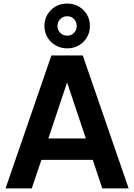

<svg xmlns="http://www.w3.org/2000/svg" viewBox="-20 -1056 752 1076"><path d="M11 0H158L212 -160H500L553 0H701L444 -745H268ZM251 -280 356 -594 461 -280ZM357 -785Q393 -785 421.5 -801.5Q450 -818 467 -846.5Q484 -875 484 -910Q484 -946 467 -974.5Q450 -1003 421.5 -1019.5Q393 -1036 357 -1036Q302 -1036 265.5 -999.5Q229 -963 229 -910Q229 -875 246 -846.5Q263 -818 292 -801.5Q321 -785 357 -785ZM357 -856Q333 -856 317.5 -872Q302 -888 302 -910Q302 -933 317.5 -949Q333 -965 357 -965Q380 -965 395 -949Q410 -933 410 -910Q410 -888 395 -872Q380 -856 357 -856Z"/></svg>

Font: Plus Jakarta Sans
Style: Bold
Weight: 700
Designer: Gumpita Rahayu
Foundry: Tokotype
Version: Version 2.004; ttfautohint (v1.8.3)